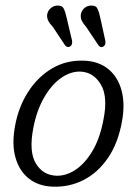

<svg xmlns="http://www.w3.org/2000/svg" viewBox="-20 -673 500 701"><path d="M287 -451.5Q340.5 -449.5 375.5 -420.8Q410.5 -392 423.8 -342.8Q437 -293.5 425.5 -230.5Q411.5 -151 374.5 -96.8Q337.5 -42.5 285 -15.8Q232.5 11 171.5 8.5Q120.5 6.5 85.5 -21Q50.5 -48.5 36.5 -97.8Q22.5 -147 35 -213.5Q47.5 -282.5 82.5 -337.2Q117.5 -392 169.8 -423Q222 -454 287 -451.5ZM185 -31.5Q220 -30 254.8 -52.5Q289.5 -75 317.2 -121.2Q345 -167.5 358 -237.5Q374.5 -321 347.8 -365.2Q321 -409.5 274.5 -411.5Q237.5 -413 202.2 -387.8Q167 -362.5 140.2 -315.5Q113.5 -268.5 101.5 -205Q85 -119.5 110.8 -76.5Q136.5 -33.5 185 -31.5ZM223.5 -607.5 243 -525Q245.5 -510.5 237 -504Q226.5 -497.5 218 -507L172.5 -575.5Q162 -586 156.8 -596Q151.5 -606 152 -618Q153.5 -632 163.5 -641.5Q173.5 -651 186.5 -652.5Q206 -654.5 212.5 -641.8Q219 -629 223.5 -607.5ZM346.5 -606.5 364.5 -524.5Q367 -509.5 358 -503.5Q347.5 -497 340 -507L294 -575.5Q284 -586.5 279 -596.5Q274 -606.5 275 -618.5Q276.5 -632.5 286.5 -642Q296.5 -651.5 309.5 -652.5Q329 -654.5 335.5 -641.8Q342 -629 346.5 -606.5Z"/></svg>

Font: Fraunces 72pt S100 Light
Style: Italic
Weight: 300
Italic angle: -16°
Version: Version 1.000; ttfautohint (v1.8.3)